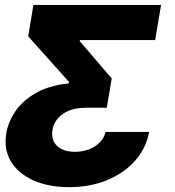

<svg xmlns="http://www.w3.org/2000/svg" viewBox="-20 -566 708 777"><path d="M259.8 191.4Q177.2 191.4 116 164.3Q54.7 137.2 24.7 88.1Q-5.4 39.1 5.4 -26.4Q12.7 -70.8 41 -113.8Q69.3 -156.7 122.6 -188.2Q175.8 -219.7 258.3 -228.5L259.3 -234.4L94.2 -418.9L115.2 -545.9H631.8L607.9 -403.8H303.2L302.7 -399.4L432.1 -248.5L412.1 -129.9H327.1Q270.5 -129.9 234.6 -105Q198.7 -80.1 192.4 -39.6Q185.5 -0.5 210.4 23.9Q235.4 48.3 283.2 48.3Q328.6 48.3 363.5 26.4Q398.4 4.4 407.2 -32.2H583.5Q571.3 34.2 526.6 84.5Q481.9 134.8 413.3 163.1Q344.7 191.4 259.8 191.4Z"/></svg>

Font: Inter Extra Bold
Style: Italic
Weight: 800
Italic angle: -9.39999°
Designer: Rasmus Andersson
Foundry: rsms
Version: Version 4.000;git-3c8e0fc